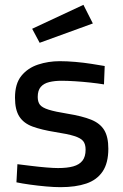

<svg xmlns="http://www.w3.org/2000/svg" viewBox="-20 -764 508 794"><path d="M230 10Q204 10 170.5 7Q137 4 104.5 -0.5Q72 -5 48 -10L52 -85Q77 -82 109 -78Q141 -74 171.5 -71.5Q202 -69 220 -69Q258 -69 283 -76Q308 -83 321 -99.5Q334 -116 334 -145Q334 -168 324 -180.5Q314 -193 287 -201.5Q260 -210 208 -218Q152 -227 115 -240.5Q78 -254 60 -282Q42 -310 42 -360Q42 -418 68.5 -450.5Q95 -483 137.5 -497Q180 -511 227 -511Q257 -511 291.5 -508Q326 -505 358 -500Q390 -495 413 -491L410 -415Q386 -419 354 -422.5Q322 -426 290 -428Q258 -430 234 -430Q206 -430 183.5 -424.5Q161 -419 148.5 -404.5Q136 -390 136 -363Q136 -343 145 -331Q154 -319 181 -310.5Q208 -302 258 -294Q320 -284 357 -269Q394 -254 411 -226Q428 -198 428 -149Q428 -90 404.5 -55Q381 -20 337 -5Q293 10 230 10ZM144 -587 113 -645 325 -744 364 -667Z"/></svg>

Font: Cairo Play SemiBold
Style: Regular
Weight: 600
Designer: Mohamed Gaber, Accademia di Belle Arti di Urbino
Foundry: Kief Type Foundry, Accademia di Belle Arti di Urbino
Version: Version 3.130;gftools[0.9.24]